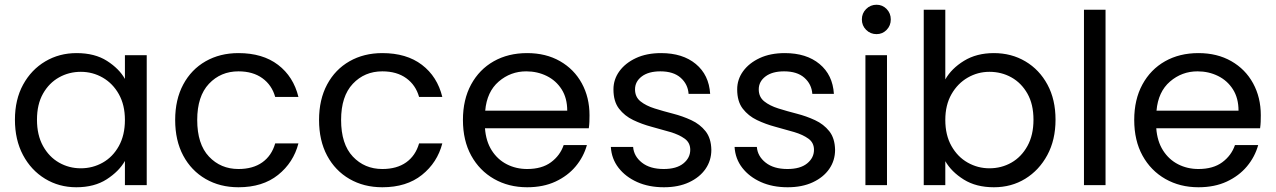

<svg xmlns="http://www.w3.org/2000/svg" viewBox="-20 -781 5382 810"><path d="M43 -276Q43 -361 77.5 -424Q112 -487 171 -522Q230 -557 303 -557Q380 -557 431.5 -524Q483 -491 507 -448V-548H599V0H507V-102Q482 -58 430 -24.5Q378 9 302 9Q229 9 170 -27Q111 -63 77 -127Q43 -191 43 -276ZM507 -275Q507 -338 481.5 -383.5Q456 -429 413.5 -453.5Q371 -478 321 -478Q271 -478 229 -454.5Q187 -431 161.5 -386Q136 -341 136 -276Q136 -211 161.5 -165Q187 -119 229 -95Q271 -71 321 -71Q371 -71 413.5 -95Q456 -119 481.5 -165Q507 -211 507 -275Z M719 -275Q719 -361 753 -424.5Q787 -488 847.5 -522.5Q908 -557 986 -557Q1088 -557 1153 -507.5Q1218 -458 1239 -372H1141Q1127 -422 1087 -451Q1047 -480 986 -480Q911 -480 861.5 -427.5Q812 -375 812 -275Q812 -173 861.5 -120.5Q911 -68 986 -68Q1047 -68 1086.5 -96Q1126 -124 1141 -176H1239Q1218 -95 1153 -43Q1088 9 986 9Q908 9 847.5 -26Q787 -61 753 -124.5Q719 -188 719 -275Z M1326 -275Q1326 -361 1360 -424.5Q1394 -488 1454.5 -522.5Q1515 -557 1593 -557Q1695 -557 1760 -507.5Q1825 -458 1846 -372H1748Q1734 -422 1694 -451Q1654 -480 1593 -480Q1518 -480 1468.5 -427.5Q1419 -375 1419 -275Q1419 -173 1468.5 -120.5Q1518 -68 1593 -68Q1654 -68 1693.5 -96Q1733 -124 1748 -176H1846Q1825 -95 1760 -43Q1695 9 1593 9Q1515 9 1454.5 -26Q1394 -61 1360 -124.5Q1326 -188 1326 -275Z M2456 -169Q2442 -119 2408.5 -79Q2375 -39 2323.5 -15Q2272 9 2204 9Q2126 9 2064.5 -26Q2003 -61 1968 -124.5Q1933 -188 1933 -275Q1933 -361 1967.5 -424.5Q2002 -488 2063 -522.5Q2124 -557 2204 -557Q2283 -557 2342.5 -523Q2402 -489 2434.5 -429.5Q2467 -370 2467 -295Q2467 -280 2466.5 -267Q2466 -254 2464 -240H2026Q2030 -185 2054.5 -146.5Q2079 -108 2118 -88Q2157 -68 2204 -68Q2266 -68 2304.5 -96.5Q2343 -125 2358 -169ZM2200 -480Q2134 -480 2084 -437Q2034 -394 2027 -314H2373Q2373 -367 2349.5 -404Q2326 -441 2286.5 -460.5Q2247 -480 2200 -480Z M2781 9Q2717 9 2668 -13Q2619 -35 2589.5 -73Q2560 -111 2557 -161H2651Q2654 -122 2688 -95Q2722 -68 2780 -68Q2834 -68 2863 -91.5Q2892 -115 2892 -149Q2892 -179 2868.5 -196Q2845 -213 2808 -224Q2771 -235 2729.5 -246Q2688 -257 2651.5 -274.5Q2615 -292 2591.5 -322.5Q2568 -353 2568 -404Q2568 -446 2593 -480.5Q2618 -515 2663 -536Q2708 -557 2769 -557Q2860 -557 2915.5 -511Q2971 -465 2976 -385H2885Q2882 -426 2851.5 -453Q2821 -480 2766 -480Q2716 -480 2687.5 -458.5Q2659 -437 2659 -404Q2659 -372 2682 -353.5Q2705 -335 2741.5 -323.5Q2778 -312 2819 -301.5Q2860 -291 2896.5 -274Q2933 -257 2956.5 -227.5Q2980 -198 2981 -149Q2981 -104 2956.5 -68.5Q2932 -33 2887 -12Q2842 9 2781 9Z M3303 9Q3239 9 3190 -13Q3141 -35 3111.5 -73Q3082 -111 3079 -161H3173Q3176 -122 3210 -95Q3244 -68 3302 -68Q3356 -68 3385 -91.5Q3414 -115 3414 -149Q3414 -179 3390.5 -196Q3367 -213 3330 -224Q3293 -235 3251.5 -246Q3210 -257 3173.5 -274.5Q3137 -292 3113.5 -322.5Q3090 -353 3090 -404Q3090 -446 3115 -480.5Q3140 -515 3185 -536Q3230 -557 3291 -557Q3382 -557 3437.5 -511Q3493 -465 3498 -385H3407Q3404 -426 3373.5 -453Q3343 -480 3288 -480Q3238 -480 3209.5 -458.5Q3181 -437 3181 -404Q3181 -372 3204 -353.5Q3227 -335 3263.5 -323.5Q3300 -312 3341 -301.5Q3382 -291 3418.5 -274Q3455 -257 3478.5 -227.5Q3502 -198 3503 -149Q3503 -104 3478.5 -68.5Q3454 -33 3409 -12Q3364 9 3303 9Z M3678 -637Q3652 -637 3634 -655Q3616 -673 3616 -699Q3616 -725 3634 -743Q3652 -761 3678 -761Q3703 -761 3720.5 -743Q3738 -725 3738 -699Q3738 -673 3720.5 -655Q3703 -637 3678 -637ZM3631 -548H3722V0H3631Z M3968 -446Q3994 -492 4047 -524.5Q4100 -557 4173 -557Q4247 -557 4306 -522Q4365 -487 4399 -424Q4433 -361 4433 -276Q4433 -191 4398.5 -127Q4364 -63 4305.5 -27Q4247 9 4173 9Q4098 9 4046 -23.5Q3994 -56 3968 -101V0H3877V-740H3968ZM4340 -276Q4340 -341 4314.5 -386Q4289 -431 4247 -454.5Q4205 -478 4154 -478Q4105 -478 4062.5 -453.5Q4020 -429 3994 -383.5Q3968 -338 3968 -275Q3968 -211 3994 -165Q4020 -119 4062.5 -95Q4105 -71 4154 -71Q4205 -71 4247 -95Q4289 -119 4314.5 -165Q4340 -211 4340 -276Z M4553 -740H4644V0H4553Z M5288 -169Q5274 -119 5240.5 -79Q5207 -39 5155.5 -15Q5104 9 5036 9Q4958 9 4896.5 -26Q4835 -61 4800 -124.5Q4765 -188 4765 -275Q4765 -361 4799.5 -424.5Q4834 -488 4895 -522.5Q4956 -557 5036 -557Q5115 -557 5174.5 -523Q5234 -489 5266.5 -429.5Q5299 -370 5299 -295Q5299 -280 5298.5 -267Q5298 -254 5296 -240H4858Q4862 -185 4886.5 -146.5Q4911 -108 4950 -88Q4989 -68 5036 -68Q5098 -68 5136.5 -96.5Q5175 -125 5190 -169ZM5032 -480Q4966 -480 4916 -437Q4866 -394 4859 -314H5205Q5205 -367 5181.5 -404Q5158 -441 5118.5 -460.5Q5079 -480 5032 -480Z"/></svg>

Font: Poppins
Style: Regular
Weight: 400
Designer: Ninad Kale (Devanagari), Jonny Pinhorn (Latin)
Version: Version 5.002